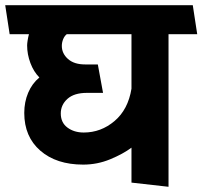

<svg xmlns="http://www.w3.org/2000/svg" viewBox="-31 -700 776 736"><path d="M473 0V-134Q441 -110 391.5 -89.5Q342 -69 288 -69Q185 -69 123.5 -122.5Q62 -176 62 -267Q62 -309 77 -344.5Q92 -380 120 -403Q98 -425 85.5 -458.5Q73 -492 73 -526Q73 -533 75 -545.5Q77 -558 80 -569H6L-11 -680H708L725 -569H615V16ZM202 -265Q202 -230 227.5 -211Q253 -192 290 -192Q356 -192 408 -236Q460 -280 473 -360V-569H225Q216 -562 211 -549.5Q206 -537 206 -524Q206 -495 229.5 -474Q253 -453 295 -453H344L364 -344H302Q253 -344 227.5 -321Q202 -298 202 -265Z"/></svg>

Font: Palanquin
Style: Bold
Weight: 700
Designer: Pria Ravichandran
Version: Version 1.0.4